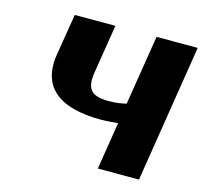

<svg xmlns="http://www.w3.org/2000/svg" viewBox="-83 -620 757 712"><g transform="rotate(15 296.0 -264.0)"><path d="M94 -369C72 -232 165 -178 313 -178C336 -178 357 -180 379 -182L350 0H508L592 -528H434L391 -260C370 -255 350 -252 325 -252C260 -252 235 -272 246 -341L276 -528H120Z"/></g></svg>

Font: Aerodynamic
Style: BdObl
Weight: 500
Designer: Google
Version: Version 2.000980; 2014